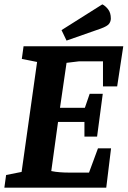

<svg xmlns="http://www.w3.org/2000/svg" viewBox="-24 -860 585 880"><path d="M-4 0 4 -58 75 -72 146 -576 76 -590 84 -648H541L513 -464H448V-579H339L281 -572L251 -366H365L387 -430H447L421 -234H363V-301H242L211 -76Q230 -72 251 -70.5Q272 -69 290 -69H384L425 -180H485L463 0ZM281 -674 258 -722 445 -840Q458 -834 471 -818Q484 -802 484 -775Q484 -762 476 -751Q468 -740 438 -729Z"/></svg>

Font: Faustina Light
Style: Bold Italic
Weight: 700
Italic angle: -8°
Version: Version 1.200